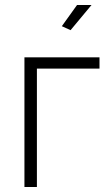

<svg xmlns="http://www.w3.org/2000/svg" viewBox="-20 -750 440 770"><path d="M263 -629 228 -645 289 -730H347ZM78 0V-520H379V-475H128V0Z"/></svg>

Font: Raleway-v4020 Light
Style: Regular
Weight: 300
Designer: Matt McInerney, Pablo Impallari, Rodrigo Fuenzalida
Foundry: Matt McInerney, Pablo Impallari, Rodrigo Fuenzalida
Version: Version 4.020;PS 004.020;hotconv 1.0.88;makeotf.lib2.5.64775